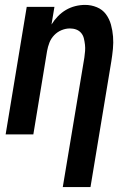

<svg xmlns="http://www.w3.org/2000/svg" viewBox="-20 -548 540 783"><path d="M236 215 324 -313Q326 -327 327 -340Q328 -353 326.5 -366Q325 -379 322 -391.5Q319 -404 311 -413.5Q303 -423 291 -427.5Q279 -432 265 -432Q248 -432 231 -425Q214 -418 201 -404.5Q188 -391 181.5 -374Q175 -357 172 -340L116 0H3L89 -520H202L190 -448Q201 -466 216 -481.5Q231 -497 249 -507.5Q267 -518 287 -523Q307 -528 327 -528Q352 -528 375 -518.5Q398 -509 412 -490Q426 -471 432.5 -447.5Q439 -424 441 -399Q443 -374 440.5 -348.5Q438 -323 434 -298L349 215Z"/></svg>

Font: Iosevka SS18
Style: Bold Italic
Weight: 700
Italic angle: -9°
Monospace: yes
Designer: Belleve Invis
Foundry: Belleve Invis
Version: Version 25.1.1; ttfautohint (v1.8.4)